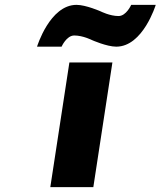

<svg xmlns="http://www.w3.org/2000/svg" viewBox="-20 -770 661 790"><path d="M265.5 -513 187 0H364L442.5 -513ZM358.6 -605C358.6 -605 419.4 -578 458.4 -578C568.4 -578 620.8 -750 620.8 -750H519.8C519.8 -750 499.7 -704 467.7 -704C431.7 -704 394.6 -723 394.6 -723C394.6 -723 333.8 -750 294.8 -750C184.8 -750 132.4 -578 132.4 -578H233.4C233.4 -578 253.5 -624 285.5 -624C321.5 -624 358.6 -605 358.6 -605Z"/></svg>

Font: Sztylet
Style: BdObl
Weight: 700
Foundry: Cannot Into Space Fonts, PlusOne Fonts
Version: Version 0.12